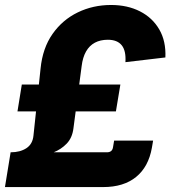

<svg xmlns="http://www.w3.org/2000/svg" viewBox="-25 -759 691 779"><path d="M14.6 -117.2 18.6 -141.1Q56.6 -141.1 82 -157.7Q107.4 -174.3 110.8 -209L139.6 -481Q147.9 -564 188.2 -621.3Q228.5 -678.7 290.5 -708.7Q352.5 -738.8 425.8 -738.8Q492.2 -738.8 543 -712.9Q593.8 -687 621.3 -639.4Q648.9 -591.8 646 -525.9L483.9 -506.8Q486.8 -553.2 468.8 -575.4Q450.7 -597.7 412.6 -597.7Q382.3 -597.7 360.1 -585.9Q337.9 -574.2 324.2 -550.3Q310.5 -526.4 306.2 -490.2L272.9 -237.8Q268.1 -199.7 245.6 -176.3Q223.1 -152.8 191.2 -140.4Q159.2 -127.9 124.8 -123Q90.3 -118.2 61 -117.7Q31.7 -117.2 14.6 -117.2ZM-4.9 0 18.1 -141.1H409.2Q419.4 -141.1 425.8 -146.2Q432.1 -151.4 433.6 -162.1L438 -188.5H596.2L591.3 -159.7Q577.6 -82 527.1 -41Q476.6 0 393.6 0ZM45.9 -307.1 63.5 -416H463.4L445.3 -307.1Z"/></svg>

Font: Inter 18pt ExtraBold
Style: Italic
Weight: 800
Italic angle: -9.3988°
Designer: Rasmus Andersson
Foundry: rsms
Version: Version 4.001;git-66647c0bb